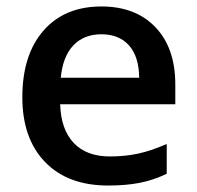

<svg xmlns="http://www.w3.org/2000/svg" viewBox="-20 -570 616 600"><path d="M317.9 9.8Q191.9 9.8 120.8 -63.7Q49.8 -137.2 49.8 -266.1Q49.8 -398.4 115.7 -474.1Q181.6 -549.8 296.9 -549.8Q403.8 -549.8 465.8 -484.9Q527.8 -419.9 527.8 -306.2V-244.1H168Q170.4 -165.5 210.4 -123.3Q250.5 -81.1 323.2 -81.1Q371.1 -81.1 412.4 -90.1Q453.6 -99.1 501 -120.1V-26.9Q459 -6.8 416 1.5Q373 9.8 317.9 9.8ZM296.9 -462.9Q242.2 -462.9 209.2 -428.2Q176.3 -393.6 169.9 -327.1H415Q414.1 -394 382.8 -428.5Q351.6 -462.9 296.9 -462.9Z"/></svg>

Font: f2_25842          
Style: Regular
Weight: 600
Foundry: Ascender Corporation
Version: Version 1.10